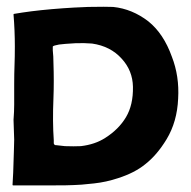

<svg xmlns="http://www.w3.org/2000/svg" viewBox="-20 -560 579 582"><path d="M501 -388Q524 -329 520 -261Q517 -191 485 -138Q456 -90 420 -62Q388 -36 338 -20Q302 -8 265 -4Q220 1 203 1Q190 2 129 2H20Q18 2 18 0Q20 -24 22 -99Q22 -101 22.5 -116.5Q23 -132 23 -137Q23 -144 22 -167Q21 -190 21 -197Q21 -199 21.5 -204.5Q22 -210 22.5 -221Q23 -232 23 -243V-305Q23 -337 24 -362Q25 -388 25 -419Q25 -467 21 -516Q21 -518 23 -518L48 -522Q101 -530 172 -535Q197 -537 247 -539Q304 -540 323 -539Q381 -533 430 -495Q476 -458 501 -388ZM150 -120 177 -117Q204 -116 225 -117Q268 -122 299 -142Q340 -168 362 -205Q384 -242 383 -297Q382 -346 349 -382Q315 -420 259 -428Q235 -430 209 -429Q173 -427 159 -425Q142 -422 140 -419V-407Q142 -389 142 -370Q144 -313 142 -262Q139 -191 143 -135V-125Q145 -120 148 -120Z"/></svg>

Font: Tovari Sans
Style: Bold
Weight: 700
Designer: Verneri Kontto, Denis Ignatov
Foundry: Verneri Kontto
Version: Version 1.10 May 7, 2019